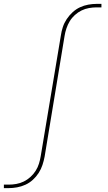

<svg xmlns="http://www.w3.org/2000/svg" viewBox="-35 -755 555 990"><path d="M-15 215V197H10Q29 197 49 193.5Q69 190 87.5 181Q106 172 122 157.5Q138 143 149 125.5Q160 108 166 88.5Q172 69 175 50L279 -573Q282 -594 289 -615.5Q296 -637 309 -656.5Q322 -676 339.5 -692Q357 -708 377.5 -717.5Q398 -727 420 -731Q442 -735 463 -735H488V-717H463Q444 -717 424 -713.5Q404 -710 385.5 -701Q367 -692 351 -677.5Q335 -663 324.5 -645.5Q314 -628 307.5 -608.5Q301 -589 298 -570L195 53Q191 74 184 95.5Q177 117 164.5 136.5Q152 156 134.5 172Q117 188 96 197.5Q75 207 53 211Q31 215 10 215Z"/></svg>

Font: Iosevka Thin
Style: Italic
Weight: 100
Italic angle: -9°
Monospace: yes
Designer: Belleve Invis
Foundry: Belleve Invis
Version: Version 32.5.0; ttfautohint (v1.8.4)